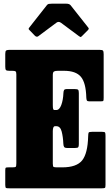

<svg xmlns="http://www.w3.org/2000/svg" viewBox="-20 -1020 604 1040"><path d="M46 -636.5H30.5Q15.5 -636.5 12 -641Q8.5 -645.5 8.5 -659.5V-728Q8.5 -743.5 13.8 -746.8Q19 -750 33.5 -750H519Q534.5 -750 538 -745.5Q541.5 -741 541.5 -726V-490.5Q541.5 -476.5 539.5 -473.8Q537.5 -471 524 -471H464Q453 -471 450.5 -476Q448 -481 447.5 -491Q445.5 -571.5 418.2 -604Q391 -636.5 327 -636.5H293.5Q279 -636.5 272.5 -632.8Q266 -629 266 -613.5V-451Q266 -435 268 -429.5Q270 -424 274.5 -424H284.5Q302 -424 312 -451.2Q322 -478.5 323.5 -516Q324 -527 327.2 -532.2Q330.5 -537.5 340 -537.5H385Q399 -537.5 403 -533.8Q407 -530 407 -516V-239.5Q407 -226.5 403.8 -222.5Q400.5 -218.5 387 -218.5H343.5Q331 -218.5 327.2 -224.2Q323.5 -230 323 -242.5Q321.5 -279 314 -307.8Q306.5 -336.5 285 -336.5H278.5Q266 -336.5 266 -309.5V-134Q266 -117.5 270.8 -115.5Q275.5 -113.5 292 -113.5H317Q394.5 -113.5 424.8 -151Q455 -188.5 457.5 -280.5Q458 -297.5 460.2 -301.8Q462.5 -306 479.5 -306H532Q546.5 -306 549 -302.2Q551.5 -298.5 551.5 -284V-19Q551.5 -5 548.5 -2.5Q545.5 0 531 0H32.5Q18.5 0 13.5 -1.5Q8.5 -3 8.5 -18V-98Q8.5 -110 11.8 -111.8Q15 -113.5 26.5 -113.5H45.5Q62 -113.5 65.2 -116.5Q68.5 -119.5 68.5 -136.5V-617Q68.5 -630.5 64.2 -633.5Q60 -636.5 46 -636.5ZM169 -826.5 141 -855.5Q135 -861 135 -863.5Q135 -866 139.5 -872L233.5 -991.5Q238 -997.5 243.8 -998.8Q249.5 -1000 260 -1000H339.5Q355.5 -1000 362.5 -991.5L458.5 -870Q464 -864.5 455.5 -856L424 -824.5Q418.5 -819 416.5 -819.2Q414.5 -819.5 408 -824L310.5 -896.5Q297.5 -906 285.5 -897L187 -823.5Q178.5 -817.5 169 -826.5Z"/></svg>

Font: Besley* Condensed Heavy
Style: Regular
Weight: 800
Width: 3
Designer: Owen Earl
Foundry: indestructible type*
Version: Version 3.000; ttfautohint (v1.8.3)